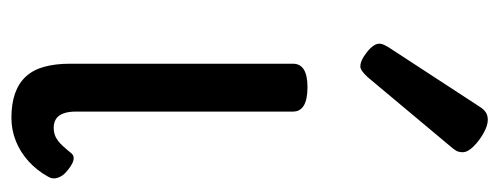

<svg xmlns="http://www.w3.org/2000/svg" viewBox="-296 -584 896 345"><g transform="rotate(90 152.5 -411.0)"><path d="M191 17Q166 17 147.5 10.5Q129 4 117 -9Q105 -22 99.5 -42Q94 -62 94 -88V-489Q94 -502 104.5 -508.5Q115 -515 136 -515Q158 -515 169 -508.5Q180 -502 180 -489V-99Q180 -85 183.5 -76Q187 -67 193.5 -63Q200 -59 209 -59Q219 -59 226.5 -63Q234 -67 241 -74.5Q248 -82 256 -92Q262 -97 270.5 -93.5Q279 -90 289 -81Q296 -75 299 -66Q302 -57 297 -49Q286 -29 269.5 -14Q253 1 233 9Q213 17 191 17ZM99 -610Q88 -610 73 -622Q58 -634 58 -644Q58 -647 59 -650Q60 -653 64 -660L171 -824Q176 -832 181.5 -835.5Q187 -839 195 -839Q205 -839 218.5 -831.5Q232 -824 242.5 -813.5Q253 -803 253 -794Q253 -787 250.5 -782.5Q248 -778 241 -770L118 -623Q106 -610 99 -610Z"/></g></svg>

Font: Playwrite HR Lijeva
Style: Regular
Weight: 400
Designer: Veronika Burian, José Scaglione
Foundry: TypeTogether
Version: Version 1.002